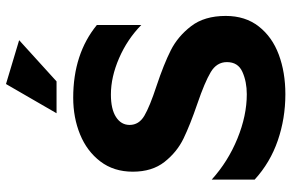

<svg xmlns="http://www.w3.org/2000/svg" viewBox="-190 -794 996 657"><g transform="rotate(-90 308.5 -466.0)"><path d="M314 -120Q241 -120 162.5 -152Q84 -184 22 -240V-93Q80 -40 155.5 -14Q231 12 314 12Q389 12 449.5 -10.5Q510 -33 546 -79Q582 -125 582 -192Q582 -265 547 -310.5Q512 -356 464.5 -380Q417 -404 342 -429Q272 -452 240.5 -470.5Q209 -489 209 -521Q209 -550 236 -567.5Q263 -585 313 -585Q373 -585 437.5 -557Q502 -529 551 -481V-633Q452 -714 302 -714Q234 -714 176.5 -690.5Q119 -667 84 -621Q49 -575 49 -510Q49 -444 82.5 -401.5Q116 -359 162.5 -336.5Q209 -314 282 -289Q355 -264 389.5 -243.5Q424 -223 424 -188Q424 -150 390.5 -135Q357 -120 314 -120ZM249 -771H358L499 -899L349 -944Z"/></g></svg>

Font: Geom
Style: Bold
Weight: 700
Version: Version 1.102